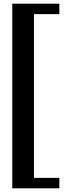

<svg xmlns="http://www.w3.org/2000/svg" viewBox="-20 -820 372 1040"><path d="M46.5 200V-800H301.5V-743.5H164V143.5H301.5V200Z"/></svg>

Font: Big Shoulders Stencil Text
Style: Bold
Weight: 700
Designer: Patric King
Foundry: XO Type Co
Version: Version 1.000